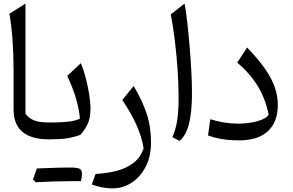

<svg xmlns="http://www.w3.org/2000/svg" viewBox="-20 -772 1624 1064"><path d="M121.1 -752V-142.6Q135.7 -120.1 164.6 -106.7Q193.4 -93.3 249 -93.3H249.5V0H249Q153.8 0 104.5 -41Q55.2 -82 55.2 -166.5V-378.4Q55.2 -564.9 32.2 -695.8Z M377.4 231.9Q291.5 231.9 177.7 237.8Q172.4 231.9 162.6 223.1Q168 207 173.6 191.9Q179.2 176.8 184.1 161.6Q316.4 156.2 363 156.2Q409.7 156.2 421.9 163.6Q434.1 170.9 434.1 191.2Q434.1 211.4 428.2 231.9ZM249.5 0Q233.4 0 233.4 -32.7V-60.5Q233.4 -93.3 249.5 -93.3H271Q317.4 -93.3 358.9 -97.9Q400.4 -102.5 422.9 -114.7Q418.9 -163.6 402.1 -222.9Q385.3 -282.2 352.5 -351.6L428.2 -421.9Q442.4 -388.2 454.6 -342Q466.8 -295.9 474.1 -250Q481.4 -204.1 481.4 -169.9Q481.4 -125 469.2 -93.5Q457 -62 426.8 -25.4Q389.2 -11.2 351.6 -5.6Q314 0 262.2 0Z M816.9 17.6Q816.9 94.7 787.4 151.9Q757.8 209 709.2 240.5Q660.6 272 604 272Q548.3 272 488.8 250.5L509.8 191.9Q574.2 188.5 627.9 174.3Q681.6 160.2 720 130.4Q758.3 100.6 775.9 50.3Q766.6 -8.8 739 -73.2Q711.4 -137.7 657.7 -217.8L720.7 -295.4Q769.5 -212.9 793.2 -141.1Q816.9 -69.3 816.9 17.6Z M1002.9 -752Q1010.3 -713.9 1017.3 -651.9Q1024.4 -589.8 1030.5 -518.1Q1036.6 -446.3 1040.3 -377.2Q1043.9 -308.1 1043.9 -255.9Q1043.9 -149.4 1026.9 -84.5Q1009.8 -19.5 975.1 8.8L935.5 -11.7Q954.1 -54.7 961.9 -104.2Q969.7 -153.8 969.7 -231.9Q969.7 -303.7 964.1 -386.5Q958.5 -469.2 948.7 -549.3Q939 -629.4 926.3 -692.4Z M1519.5 -189.9Q1519.5 -97.7 1465.6 -45.9Q1411.6 5.9 1302.2 5.9Q1206.5 5.9 1132.8 -21.5L1145.5 -111.3Q1223.1 -86.9 1298.3 -86.9Q1359.4 -86.9 1408 -100.8Q1456.5 -114.7 1468.8 -137.2Q1450.2 -226.1 1408.7 -294.4Q1367.2 -362.8 1294.9 -425.3L1349.6 -508.8Q1440.9 -413.6 1480.2 -339.6Q1519.5 -265.6 1519.5 -189.9Z"/></svg>

Font: Pinar DS2-Regular
Style: Regular
Weight: 400
Designer: Amin Abedi
Version: Version 2.000